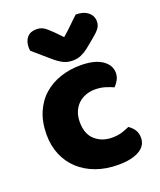

<svg xmlns="http://www.w3.org/2000/svg" viewBox="-140 -827 774 930"><g transform="rotate(-20 247.0 -362.5)"><path d="M326 -367Q301 -367 278.5 -359Q256 -351 239.5 -335.5Q223 -320 213 -297Q203 -274 203 -243Q203 -181 238.5 -150Q274 -119 325 -119Q355 -119 377 -126Q399 -133 416 -141Q436 -127 446 -110.5Q456 -94 456 -71Q456 -30 417 -7.5Q378 15 309 15Q246 15 195 -3.5Q144 -22 107.5 -55.5Q71 -89 51 -136Q31 -183 31 -240Q31 -306 52.5 -355.5Q74 -405 111 -437Q148 -469 196.5 -485Q245 -501 299 -501Q371 -501 410 -475Q449 -449 449 -408Q449 -389 440 -372.5Q431 -356 419 -344Q402 -352 378 -359.5Q354 -367 326 -367ZM273 -656Q306 -685 325 -704Q344 -723 363 -740Q402 -740 425 -721.5Q448 -703 448 -674Q448 -654 437 -639Q426 -624 400 -603L355 -566Q337 -552 317.5 -543.5Q298 -535 276 -535Q262 -535 251 -537Q240 -539 228 -544.5Q216 -550 202 -560Q188 -570 170 -586L96 -650Q95 -655 94.5 -659Q94 -663 94 -668Q94 -699 110.5 -718.5Q127 -738 158 -738Q181 -738 197 -727.5Q213 -717 239 -691Z"/></g></svg>

Font: Baloo Bhaina
Style: Regular
Weight: 400
Designer: Manish Minz, Shuchita Grover and Ek Type
Foundry: Ek Type
Version: Version 1.443;PS 1.000;hotconv 16.6.51;makeotf.lib2.5.65220;